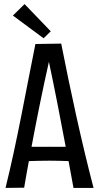

<svg xmlns="http://www.w3.org/2000/svg" viewBox="-20 -911 478 938"><path d="M437 7C377 -223 325 -465 279 -698L153 -696C106 -464 64 -223 7 7L98 6C105 -37 113 -80 121 -124C155 -125 189 -126 222 -126C253 -126 284 -125 315 -124L339 7ZM219 -609C248 -472 275 -333 301 -194C274 -193 247 -194 219 -194C190 -194 162 -193 134 -194C160 -332 188 -472 219 -609ZM228 -758 100 -891 43 -835 193 -724Z"/></svg>

Font: Englebert
Style: Regular
Weight: 400
Designer: Astigmatic (AOETI)
Foundry: Astigmatic (AOETI)
Version: Version 1.000